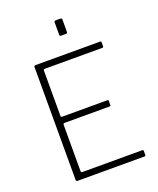

<svg xmlns="http://www.w3.org/2000/svg" viewBox="-170 -1056 953 1157"><g transform="rotate(-20 306.0 -477.0)"><path d="M114 -732Q114 -742 123 -742H538Q545 -742 545 -735V-709Q545 -702 537 -702H169Q160 -702 160 -693V-402Q160 -395 169 -395H458Q465 -395 465 -388V-362Q465 -358 463.5 -356.5Q462 -355 457 -355H169Q160 -355 160 -346V-49Q160 -40 169 -40H552Q560 -40 560 -33V-7Q560 -3 558.5 -1.5Q557 0 553 0H123Q114 0 114 -10V-732ZM370 -944V-868Q370 -861 368 -858.5Q366 -856 358 -856H331Q324 -856 322 -858Q320 -860 320 -866V-944Q320 -954 329 -954H361Q370 -954 370 -944Z"/></g></svg>

Font: Libre Franklin Thin
Style: Regular
Weight: 100
Designer: Pablo Impallari, Rodrigo Fuenzalida, Nhung Nguyen
Foundry: Impallari Type
Version: Version 3.000